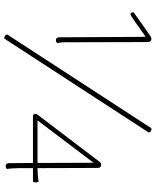

<svg xmlns="http://www.w3.org/2000/svg" viewBox="68 -808 752 929"><g transform="rotate(90 444.5 -344.0)"><path d="M601 -700 147 -2C150 8 156 12 167 12L621 -686C621 -697 611 -702 601 -700ZM159 -635 161 -254C161 -244 166 -238 175 -238C182 -238 186 -241 189 -244C186 -256 184 -278 185 -304L184 -683C184 -694 178 -700 169 -700C164 -700 162 -699 158 -697C120 -672 48 -619 40 -614C40 -609 41 -599 50 -599C59 -599 122 -648 158 -672C159 -661 159 -649 159 -635ZM859 -154C839 -151 816 -149 794 -149L793 -440C793 -451 787 -457 779 -457C771 -457 766 -453 764 -450L536 -150C532 -144 527 -136 538 -127H769L770 -11C770 -1 775 5 784 5C791 5 796 2 798 -1C796 -13 794 -35 794 -61V-127H858C865 -131 865 -146 859 -154ZM563 -149 768 -420 769 -149Z"/></g></svg>

Font: Arima Koshi Thin
Style: Regular
Weight: 250
Designer: Joana Correia and Natanael Gama
Foundry: NDISCOVER
Version: Version 1.019;PS 001.019;hotconv 1.0.88;makeotf.lib2.5.64775